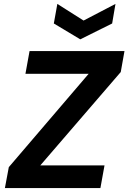

<svg xmlns="http://www.w3.org/2000/svg" viewBox="-20 -961 656 981"><path d="M5 0 25 -107 433 -584H110L131 -700H616L597 -593L186 -116H514L493 0ZM570 -941 553 -841 390 -760 255 -841 273 -941 407 -856Z"/></svg>

Font: DM Sans 12pt ExtraBold
Style: Italic
Weight: 800
Italic angle: -10°
Version: Version 4.004;gftools[0.9.30]